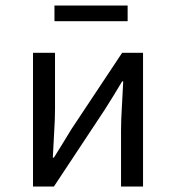

<svg xmlns="http://www.w3.org/2000/svg" viewBox="-20 -678 640 698"><path d="M100 0V-486H180V-284Q180 -245 177 -198.5Q174 -152 172 -105H176Q190 -128 208.5 -157.5Q227 -187 240 -209L424 -486H500V0H420V-202Q420 -241 423 -288Q426 -335 428 -382H424Q411 -360 392.5 -330Q374 -300 360 -278L176 0ZM178 -601V-658H444V-601Z"/></svg>

Font: Source Code Pro
Style: Regular
Weight: 400
Monospace: yes
Designer: Paul D. Hunt, Teo Tuominen
Foundry: Adobe Systems Incorporated
Version: Version 1.018;hotconv 1.0.116;makeotfexe 2.5.65601